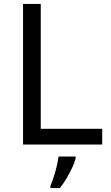

<svg xmlns="http://www.w3.org/2000/svg" viewBox="-20 -734 564 975"><path d="M97 0V-714H187V-80H499V0ZM364 70Q360 88 347.5 115.5Q335 143 318.5 171Q302 199 284 221H236V209Q244 192 252.5 165.5Q261 139 268 110.5Q275 82 277 61H364Z"/></svg>

Font: Noto Sans Pahawh Hmong
Style: Regular
Weight: 400
Designer: Monotype Design Team
Foundry: Monotype Imaging Inc.
Version: Version 2.001; ttfautohint (v1.8.4.7-5d5b)